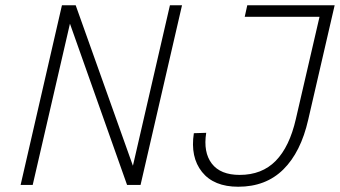

<svg xmlns="http://www.w3.org/2000/svg" viewBox="-20 -710 1305 737"><path d="M490.2 -73.7 632.3 -689.9H678.7L519.5 0H467.8L248.5 -619.1L105.5 0H59.1L217.8 -689.9H270.5ZM929.2 -689.9H1264.6L1163.1 -250.5Q1134.8 -126 1067.6 -59.6Q1000.5 6.8 894.5 6.8Q800.8 6.8 755.4 -50Q710 -106.9 724.1 -198.7L771.5 -200.2Q759.8 -125.5 793 -82Q826.2 -38.6 899.9 -38.6Q985.4 -38.6 1038.3 -92.5Q1091.3 -146.5 1115.7 -253.4L1206.5 -645.5H919.4Z"/></svg>

Font: HK Grotesk Light Legacy Italic
Style: Regular
Weight: 300
Italic angle: -13°
Designer: Alfredo Marco Pradil
Foundry: Hanken Design Co.
Version: Version 2.022;PS 002.022;hotconv 1.0.88;makeotf.lib2.5.64775